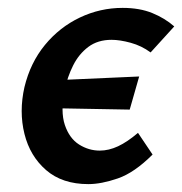

<svg xmlns="http://www.w3.org/2000/svg" viewBox="-20 -454 462 487"><path d="M204 13Q138 13 97 -22.5Q56 -58 42 -114.5Q28 -171 42 -233Q57 -295 94 -340Q131 -385 182.5 -409.5Q234 -434 291 -434Q334 -434 366 -421Q398 -408 422 -387L362 -321Q339 -338 311.5 -345.5Q284 -353 263 -353Q228 -353 204 -335Q180 -317 165.5 -288Q151 -259 144 -226Q133 -171 144.5 -137Q156 -103 180.5 -87.5Q205 -72 233 -72Q256 -72 279.5 -83Q303 -94 330 -117L367 -62Q321 -16 279 -1.5Q237 13 204 13ZM309 -176 88 -180 109 -250 333 -260Z"/></svg>

Font: Ysabeau
Style: Bold Italic
Weight: 700
Italic angle: -12°
Designer: Christian Thalmann (Catharsis Fonts)
Version: Version 2.002